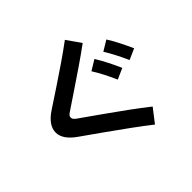

<svg xmlns="http://www.w3.org/2000/svg" viewBox="-201 -1062 1401 1401"><g transform="rotate(-45 500.0 -361.0)"><path d="M738 -15 657 90Q594 40 516 -16.5Q438 -73 356 -131.5Q274 -190 198 -243Q103 -309 103 -381Q103 -456 201 -520Q265 -562 340.5 -612Q416 -662 491 -713.5Q566 -765 629 -812L705 -704Q641 -657 566 -605.5Q491 -554 417.5 -505Q344 -456 285 -416Q269 -406 263.5 -398.5Q258 -391 258 -381Q258 -372 263 -364Q268 -356 283 -345Q354 -295 435.5 -237.5Q517 -180 595.5 -123Q674 -66 738 -15ZM859 -374Q834 -429 812 -471.5Q790 -514 766 -552L845 -600Q874 -554 898 -506Q922 -458 943 -411ZM697 -334Q672 -390 650 -432.5Q628 -475 604 -513L683 -561Q712 -514 736 -466Q760 -418 781 -371Z"/></g></svg>

Font: Murecho SemiBold
Style: Regular
Weight: 600
Designer: Neil Summerour
Foundry: Positype
Version: Version 1.010; ttfautohint (v1.8.3)